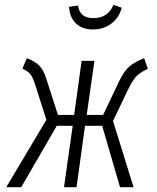

<svg xmlns="http://www.w3.org/2000/svg" viewBox="-20 -775 650 795"><path d="M592 -490Q561 -476 545 -459.5Q529 -443 510 -404L448 -274L533 0H477L403 -254H332L297 0H245L281 -254H215L68 0H6L172 -279L126 -423Q116 -455 106 -467.5Q96 -480 73 -491L91 -534Q126 -521 143 -503Q160 -485 171 -451L220 -299H287L318 -523H371L339 -299H407L473 -438Q493 -480 515.5 -499.5Q538 -519 577 -534ZM266 -747 303 -752Q307 -725 323 -712.5Q339 -700 367 -700Q427 -700 450 -755L484 -743Q473 -701 440.5 -677Q408 -653 364 -653Q320 -653 294 -678.5Q268 -704 266 -747Z"/></svg>

Font: Fira Sans Extra Condensed Light
Style: Italic
Weight: 300
Width: 3
Italic angle: -8°
Designer: Carrois Corporate & Edenspiekermann AG
Foundry: Carrois Corporate GbR & Edenspiekermann AG
Version: Version 4.203